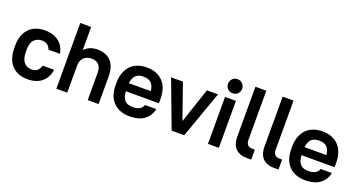

<svg xmlns="http://www.w3.org/2000/svg" viewBox="-43 -1311 3578 1922"><g transform="rotate(20 1745.5 -350.0)"><path d="M265 10Q158 10 96.5 -54.5Q35 -119 35 -244V-266Q35 -324 51 -369Q67 -414 97 -445.5Q127 -477 169.5 -493.5Q212 -510 265 -510Q314 -510 352.5 -497Q391 -484 418.5 -461Q446 -438 462.5 -407Q479 -376 485 -340H363Q352 -369 330.5 -386.5Q309 -404 270 -404Q222 -404 189.5 -372Q157 -340 157 -266V-244Q157 -203 165.5 -175Q174 -147 189.5 -129.5Q205 -112 225.5 -104Q246 -96 270 -96Q309 -96 330.5 -115Q352 -134 363 -170H485Q479 -130 462.5 -97Q446 -64 418.5 -40Q391 -16 352.5 -3Q314 10 265 10Z M570 -700H686V-455H688Q741 -510 825 -510Q916 -510 968 -455.5Q1020 -401 1020 -295V0H904V-290Q904 -347 877 -375.5Q850 -404 800 -404Q748 -404 717 -373Q686 -342 686 -290V0H570Z M1355 10Q1242 10 1178.5 -54.5Q1115 -119 1115 -239V-261Q1115 -320 1131.5 -366.5Q1148 -413 1178.5 -445Q1209 -477 1252.5 -493.5Q1296 -510 1350 -510Q1459 -510 1522 -445Q1585 -380 1585 -256V-214H1232Q1237 -148 1265 -118Q1293 -88 1350 -88Q1440 -88 1460 -150H1580Q1563 -72 1504.5 -31Q1446 10 1355 10ZM1350 -412Q1297 -412 1269 -385.5Q1241 -359 1233 -300H1467Q1460 -359 1432 -385.5Q1404 -412 1350 -412Z M1610 -500H1736L1866 -130H1868L1992 -500H2110L1932 0H1798Z M2185 -500H2301V0H2185ZM2243 -560Q2211 -560 2189.5 -581.5Q2168 -603 2168 -635Q2168 -667 2189.5 -688.5Q2211 -710 2243 -710Q2275 -710 2296.5 -688.5Q2318 -667 2318 -635Q2318 -603 2296.5 -581.5Q2275 -560 2243 -560Z M2600 0Q2559 0 2531 -10Q2503 -20 2485 -36Q2467 -52 2457 -71.5Q2447 -91 2442.5 -109Q2438 -127 2437 -142Q2436 -157 2436 -165V-700H2552V-177Q2552 -106 2621 -106H2646V0H2600Z M2890 0Q2849 0 2821 -10Q2793 -20 2775 -36Q2757 -52 2747 -71.5Q2737 -91 2732.5 -109Q2728 -127 2727 -142Q2726 -157 2726 -165V-700H2842V-177Q2842 -106 2911 -106H2936V0H2890Z M3226 10Q3113 10 3049.5 -54.5Q2986 -119 2986 -239V-261Q2986 -320 3002.5 -366.5Q3019 -413 3049.5 -445Q3080 -477 3123.5 -493.5Q3167 -510 3221 -510Q3330 -510 3393 -445Q3456 -380 3456 -256V-214H3103Q3108 -148 3136 -118Q3164 -88 3221 -88Q3311 -88 3331 -150H3451Q3434 -72 3375.5 -31Q3317 10 3226 10ZM3221 -412Q3168 -412 3140 -385.5Q3112 -359 3104 -300H3338Q3331 -359 3303 -385.5Q3275 -412 3221 -412Z"/></g></svg>

Font: PT Root UI Bold
Style: Regular
Weight: 700
Designer: Vitaly Kuzmin
Foundry: ParaType Ltd.
Version: Version 2.000G